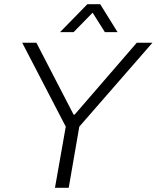

<svg xmlns="http://www.w3.org/2000/svg" viewBox="-20 -888 741 908"><path d="M264 -736H328L418 -828L476 -736H536L454 -868H393ZM240 0H305L355 -289L701 -686H627L333 -346H328L152 -686H85L291 -289Z"/></svg>

Font: Archivo ExtraLight
Style: Italic
Weight: 200
Italic angle: -10°
Designer: Hector Gatti
Foundry: Omnibus-Type
Version: Version 2.001